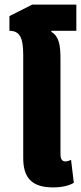

<svg xmlns="http://www.w3.org/2000/svg" viewBox="-20 -806 352 835"><path d="M211 9C249 9 282 1 301 -11L289 -111C282 -107 271 -104 265 -104C249 -104 243 -115 243 -137V-550C243 -612 236 -648 203 -668L204 -672H312V-786H120L21 -736V-672C66 -672 81 -642 81 -567V-119C81 -35 116 9 211 9Z"/></svg>

Font: Noto Sans Thai UI ExtCond Blk
Style: Regular
Weight: 900
Width: 2
Designer: Monotype Design Team
Foundry: Monotype Imaging Inc.
Version: Version 2.000